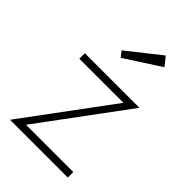

<svg xmlns="http://www.w3.org/2000/svg" viewBox="-196 -713 788 788"><g transform="rotate(45 198.5 -319.0)"><path d="M41.5 -410.5H358.5L78.5 -32H353V0H17.5L297.5 -378.5H41.5ZM159 -501 140 -525.5 283 -638.5 313.5 -601Z"/></g></svg>

Font: League Spartan Thin Thin
Style: Regular
Weight: 250
Version: Version 2.002